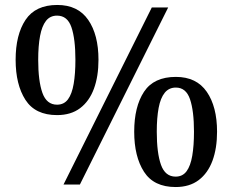

<svg xmlns="http://www.w3.org/2000/svg" viewBox="-20 -744 938 774"><path d="M236 0 592 -714H658L302 0ZM210 -280Q122 -280 82.5 -341.5Q43 -403 43 -503Q43 -604 83 -664Q123 -724 211 -724Q294 -724 335.5 -664Q377 -604 377 -503Q377 -436 358.5 -386Q340 -336 303 -308Q266 -280 210 -280ZM210 -322Q238 -322 254 -343.5Q270 -365 277 -406Q284 -447 284 -503Q284 -587 268 -634Q252 -681 210 -681Q182 -681 165.5 -660Q149 -639 141.5 -599Q134 -559 134 -503Q134 -417 151 -369.5Q168 -322 210 -322ZM688 10Q600 10 560.5 -51.5Q521 -113 521 -213Q521 -314 560.5 -374Q600 -434 689 -434Q772 -434 813.5 -374Q855 -314 855 -213Q855 -146 836.5 -96Q818 -46 781 -18Q744 10 688 10ZM688 -32Q716 -32 732 -53.5Q748 -75 755 -116Q762 -157 762 -213Q762 -297 746 -344Q730 -391 689 -391Q661 -391 644 -370Q627 -349 619.5 -309Q612 -269 612 -213Q612 -127 629 -79.5Q646 -32 688 -32Z"/></svg>

Font: Noto Serif Kannada Medium
Style: Regular
Weight: 500
Version: Version 2.003